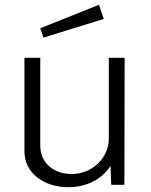

<svg xmlns="http://www.w3.org/2000/svg" viewBox="-20 -771 629 801"><path d="M393 -751 148 -653 161 -614 413 -692ZM279 -45C218 -45 148 -79 148 -165V-530H82V-139C82 -48 165 10 265 10C344 10 408 -26 441 -79L444 0H499L500 -530H434V-194C434 -108 361 -45 279 -45Z"/></svg>

Font: 18Franklin Light
Style: Regular
Weight: 300
Designer: Pablo Impallari, Rodrigo Fuenzalida (Modified by Dan O. Williams)
Version: Version 0.025;PS 000.025;hotconv 1.0.88;makeotf.lib2.5.64775